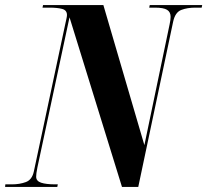

<svg xmlns="http://www.w3.org/2000/svg" viewBox="-59 -734 814 754"><path d="M-39 0 -38 -10H-12Q18 -10 42.5 -19Q67 -28 74 -61L197 -638Q200 -652 202 -661Q204 -670 204 -675Q204 -694 185 -699Q166 -704 136 -704H108L110 -714H347L508 -164L607 -638Q611 -656 611 -668Q611 -687 597 -695.5Q583 -704 550 -704H527L529 -714H735L733 -704H707Q677 -704 653 -695Q629 -686 621 -649L484 0H420L214 -666L88 -77Q85 -62 84 -54Q83 -46 83 -40Q83 -23 102.5 -16.5Q122 -10 158 -10H168L166 0Z"/></svg>

Font: Noto Serif Display ExtraCondensed ExtraBold
Style: Italic
Weight: 800
Width: 2
Italic angle: -12°
Designer: Monotype Design Team
Foundry: Monotype Imaging Inc.
Version: Version 2.009